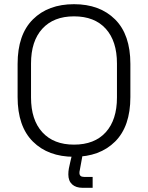

<svg xmlns="http://www.w3.org/2000/svg" viewBox="-20 -734 706 916"><path d="M333 14Q210 14 137 -58.5Q64 -131 64 -271V-429Q64 -569 137 -641.5Q210 -714 333 -714Q456 -714 529 -641.5Q602 -569 602 -429V-271Q602 -131 529 -58.5Q456 14 333 14ZM333 -44Q431 -44 484.5 -103Q538 -162 538 -269V-431Q538 -538 484.5 -597Q431 -656 333 -656Q236 -656 182 -597Q128 -538 128 -431V-269Q128 -162 182 -103Q236 -44 333 -44ZM374 162Q342 162 324 145.5Q306 129 306 98Q306 84 308.5 70Q311 56 315 40L327 -11H377L363 65Q362 74 360.5 79Q359 84 359 91Q359 110 381 110H422V162Z"/></svg>

Font: Space Grotesk Light Light
Style: Regular
Weight: 300
Version: Version 2.000